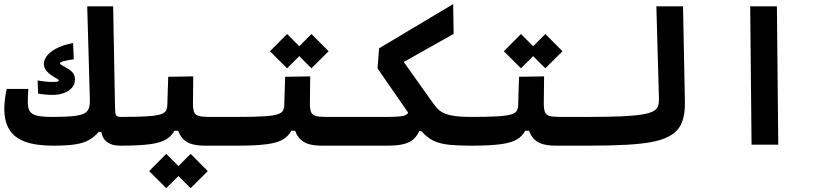

<svg xmlns="http://www.w3.org/2000/svg" viewBox="-20 -725 4142 962"><path d="M246.6 4.9Q158.7 4.9 104.7 -15.4Q50.8 -35.6 26.1 -76.9Q1.5 -118.2 1.5 -180.7Q1.5 -201.2 5.1 -230.5Q8.8 -259.8 13.7 -279.3H122.1Q121.1 -264.2 120.1 -247.3Q119.1 -230.5 119.1 -215.3Q119.1 -193.8 123.8 -179.2Q128.4 -164.6 141.1 -155.8Q153.8 -147 177.7 -143.1Q201.7 -139.2 240.7 -139.2Q305.2 -139.2 343.3 -142.8Q381.3 -146.5 400.4 -156Q419.4 -165.5 425.3 -183.1Q431.2 -200.7 430.2 -228L417 -693.4H546.9L556.2 -192.4Q556.6 -171.9 550 -147.2Q543.5 -122.6 532.7 -100.1Q522 -77.6 510.3 -64H474.6Q452.1 -38.1 424.8 -22.9Q397.5 -7.8 355.7 -1.5Q314 4.9 246.6 4.9ZM245.1 -249.5Q223.6 -249.5 203.9 -251.5Q184.1 -253.4 170.9 -256.3L168.5 -321.8Q188 -318.4 206.3 -316.4Q224.6 -314.5 242.2 -314.5Q259.8 -314.5 267.1 -315.9Q274.4 -317.4 274.4 -321.3Q274.4 -326.7 266.8 -330.1Q259.3 -333.5 243.7 -343.8Q223.1 -356.9 211.4 -371.8Q199.7 -386.7 199.7 -404.8Q199.7 -422.4 213.1 -442.4Q226.6 -462.4 258.5 -480.2Q290.5 -498 346.2 -509.8L349.6 -428.2Q309.6 -422.4 295.2 -417.5Q280.8 -412.6 280.8 -408.7Q280.8 -404.3 285.9 -400.6Q291 -397 309.6 -386.7Q337.9 -371.6 346.7 -357.7Q355.5 -343.8 355.5 -326.7Q355.5 -301.3 339.6 -284.2Q323.7 -267.1 298.3 -258.3Q272.9 -249.5 245.1 -249.5ZM580.1 4.9Q538.6 4.9 512.2 -16.8Q485.8 -38.6 485.8 -91.8L556.2 -192.4Q556.6 -171.9 557.9 -160.4Q559.1 -148.9 565.2 -144Q571.3 -139.2 585.9 -139.2Q604.5 -139.2 613.5 -124Q622.6 -108.9 622.6 -75.7Q622.6 -34.2 610.1 -14.6Q597.7 4.9 580.1 4.9Z M580.1 4.9 585.9 -139.2Q667 -139.2 713.9 -142.1Q760.7 -145 782.7 -151.6Q804.7 -158.2 811.3 -169.7Q817.9 -181.2 818.4 -198.7L822.8 -340.3L948.2 -342.3L946.8 -206.5Q946.8 -178.2 941.4 -153.1Q936 -127.9 925.8 -107.2Q915.5 -86.4 900.4 -69.8H854Q838.9 -42.5 811.8 -26.1Q784.7 -9.8 730.7 -2.4Q676.8 4.9 580.1 4.9ZM1166 4.9Q1144 4.9 1112.8 4.9Q1081.5 4.9 1052.5 4.9Q1023.4 4.9 1007.3 4.9Q960 4.9 930.9 -6.6Q901.9 -18.1 886.5 -42Q871.1 -65.9 863.8 -102.1L946.8 -206.5Q946.8 -178.2 952.6 -163.6Q958.5 -148.9 975.8 -144Q993.2 -139.2 1028.3 -139.2Q1060.5 -139.2 1096.2 -139.2Q1131.8 -139.2 1171.9 -139.2Q1190.4 -139.2 1199.5 -124Q1208.5 -108.9 1208.5 -75.7Q1208.5 -34.2 1196 -14.6Q1183.6 4.9 1166 4.9ZM935.1 217.8 849.1 132.3 935.1 45.9 1021 132.3ZM813 217.8 727.1 132.3 813 45.9 898.9 132.3Z M1166 4.9 1171.9 -139.2Q1252.9 -139.2 1299.8 -142.1Q1346.7 -145 1368.7 -151.6Q1390.6 -158.2 1397.2 -169.7Q1403.8 -181.2 1404.3 -198.7L1408.7 -340.3L1534.2 -342.3L1532.7 -206.5Q1532.7 -178.2 1527.3 -153.1Q1522 -127.9 1511.7 -107.2Q1501.5 -86.4 1486.3 -69.8H1439.9Q1424.8 -42.5 1397.7 -26.1Q1370.6 -9.8 1316.7 -2.4Q1262.7 4.9 1166 4.9ZM1752 4.9Q1730 4.9 1698.7 4.9Q1667.5 4.9 1638.4 4.9Q1609.4 4.9 1593.3 4.9Q1545.9 4.9 1516.8 -6.6Q1487.8 -18.1 1472.4 -42Q1457 -65.9 1449.7 -102.1L1532.7 -206.5Q1532.7 -178.2 1538.6 -163.6Q1544.4 -148.9 1561.8 -144Q1579.1 -139.2 1614.3 -139.2Q1646.5 -139.2 1682.1 -139.2Q1717.8 -139.2 1757.8 -139.2Q1776.4 -139.2 1785.4 -124Q1794.4 -108.9 1794.4 -75.7Q1794.4 -34.2 1782 -14.6Q1769.5 4.9 1752 4.9ZM1540.5 -382.8 1454.6 -468.3 1540.5 -554.7 1626.5 -468.3ZM1418.5 -382.8 1332.5 -468.3 1418.5 -554.7 1504.4 -468.3Z M2337.9 4.9Q2276.4 4.9 2234.6 0.7Q2192.9 -3.4 2163.8 -14.9Q2134.8 -26.4 2112.1 -47.1Q2089.4 -67.9 2065.9 -101.6L1871.6 -382.3L1879.4 -482.9L2250.5 -704.6L2252.9 -555.2L1942.4 -380.4L1965.8 -466.8L2155.8 -199.7Q2168.5 -182.1 2183.8 -170.4Q2199.2 -158.7 2220.7 -151.9Q2242.2 -145 2272.2 -142.1Q2302.2 -139.2 2343.8 -139.2Q2362.3 -139.2 2371.3 -124Q2380.4 -108.9 2380.4 -75.7Q2380.4 -34.2 2367.9 -14.6Q2355.5 4.9 2337.9 4.9ZM1752 4.9 1757.8 -139.2H1922.4Q1967.8 -139.2 1990.5 -142.6Q2013.2 -146 2021 -155Q2028.8 -164.1 2029.3 -180.7L2125 -166L2111.3 -67.9H2080.6Q2069.8 -44.4 2052.5 -28.1Q2035.2 -11.7 2003.7 -3.4Q1972.2 4.9 1918.5 4.9Z M2337.9 4.9 2343.8 -139.2Q2424.8 -139.2 2471.7 -142.1Q2518.6 -145 2540.5 -151.6Q2562.5 -158.2 2569.1 -169.7Q2575.7 -181.2 2576.2 -198.7L2580.6 -340.3L2706.1 -342.3L2704.6 -206.5Q2704.6 -178.2 2699.2 -153.1Q2693.8 -127.9 2683.6 -107.2Q2673.3 -86.4 2658.2 -69.8H2611.8Q2596.7 -42.5 2569.6 -26.1Q2542.5 -9.8 2488.5 -2.4Q2434.6 4.9 2337.9 4.9ZM2923.8 4.9Q2901.9 4.9 2870.6 4.9Q2839.4 4.9 2810.3 4.9Q2781.2 4.9 2765.1 4.9Q2717.8 4.9 2688.7 -6.6Q2659.7 -18.1 2644.3 -42Q2628.9 -65.9 2621.6 -102.1L2704.6 -206.5Q2704.6 -178.2 2710.4 -163.6Q2716.3 -148.9 2733.6 -144Q2751 -139.2 2786.1 -139.2Q2818.4 -139.2 2854 -139.2Q2889.6 -139.2 2929.7 -139.2Q2948.2 -139.2 2957.3 -124Q2966.3 -108.9 2966.3 -75.7Q2966.3 -34.2 2953.9 -14.6Q2941.4 4.9 2923.8 4.9ZM2712.4 -382.8 2626.5 -468.3 2712.4 -554.7 2798.3 -468.3ZM2590.3 -382.8 2504.4 -468.3 2590.3 -554.7 2676.3 -468.3Z M2923.8 4.9Q2909.7 4.9 2902.6 -12.5Q2895.5 -29.8 2895.5 -70.8Q2895.5 -110.4 2905.3 -124.8Q2915 -139.2 2929.7 -139.2Q3028.8 -139.2 3093.8 -142.1Q3158.7 -145 3197 -151.4Q3235.4 -157.7 3253.7 -168Q3272 -178.2 3277.1 -193.6Q3282.2 -209 3281.7 -229.5L3268.6 -693.4H3402.3L3411.6 -213.4Q3412.6 -155.8 3398.7 -116.9Q3384.8 -78.1 3351.6 -54Q3318.4 -29.8 3262 -17.1Q3205.6 -4.4 3122.1 0.2Q3038.6 4.9 2923.8 4.9Z M3745.6 0 3738.8 -693.4H3872.6L3879.4 0Z"/></svg>

Font: Cascadia Code
Style: Regular
Weight: 400
Monospace: yes
Designer: Aaron Bell
Foundry: Saja Typeworks
Version: Version 2106.017